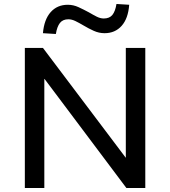

<svg xmlns="http://www.w3.org/2000/svg" viewBox="-20 -946 857 966"><path d="M105 0V-705H196L613 -152V-705H711V0H616L204 -549H203V0ZM261 -775 196 -779Q202 -848 235 -885Q268 -922 321 -922Q349 -922 375 -910Q401 -898 427 -884Q449 -871 467 -862Q485 -853 502 -853Q531 -853 545.5 -871Q560 -889 566 -926L630 -922Q625 -853 592 -816Q559 -779 506 -779Q478 -779 451.5 -791Q425 -803 400 -818Q378 -831 359.5 -840Q341 -849 324 -849Q296 -849 281.5 -830.5Q267 -812 261 -775Z"/></svg>

Font: Nunito Sans 12pt ExtraLight 7pt Medium
Style: Regular
Weight: 500
Version: Version 3.101;gftools[0.9.27]